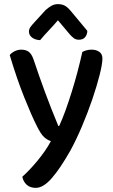

<svg xmlns="http://www.w3.org/2000/svg" viewBox="-20 -718 546 928"><path d="M158 -109Q133 -158 97 -248Q61 -338 27 -452Q36 -463 51 -470.5Q66 -478 83 -478Q105 -478 119 -467.5Q133 -457 142 -431Q169 -350 198 -271.5Q227 -193 262 -109H266Q281 -141 296.5 -184Q312 -227 327 -275Q342 -323 355 -372.5Q368 -422 378 -467Q388 -472 398.5 -475Q409 -478 423 -478Q445 -478 460 -467.5Q475 -457 475 -435Q475 -409 461.5 -355.5Q448 -302 426 -237.5Q404 -173 376 -107Q348 -41 320 10Q270 98 229.5 144Q189 190 153 190Q125 190 108.5 174.5Q92 159 88 136Q104 122 123 102Q142 82 161 59Q180 36 197 11.5Q214 -13 226 -36Q209 -41 193 -55.5Q177 -70 158 -109ZM260 -620Q236 -592 215 -570Q194 -548 174 -524Q150 -525 135 -536.5Q120 -548 120 -565Q120 -578 127.5 -588Q135 -598 148 -612L201 -670Q216 -683 229.5 -690.5Q243 -698 260 -698Q279 -698 292.5 -691Q306 -684 322 -665L402 -569Q402 -552 392 -539Q382 -526 361 -526Q347 -526 337.5 -533Q328 -540 318 -551Z"/></svg>

Font: Baloo Bhai 2 Medium
Style: Regular
Weight: 500
Designer: Supriya Tembe, Noopur Datye and Ek Type
Foundry: Ek Type
Version: Version 1.640;PS 1.000;hotconv 16.6.51;makeotf.lib2.5.65220;